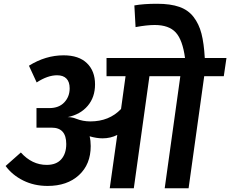

<svg xmlns="http://www.w3.org/2000/svg" viewBox="-20 -1000 1223 1020"><path d="M1183.1 -691.9 1168.9 -595.2H1064.9L981.9 0H855L938 -595.2H773.9L690.9 0H563L603 -283.2Q567.4 -265.1 524.9 -265.1Q493.7 -265.1 456.1 -275.9Q461.9 -252.9 461.9 -224.1Q461.9 -127 399.4 -69.6Q336.9 -12.2 232.9 -12.2Q161.6 -12.2 103.5 -41Q45.4 -69.8 9.8 -118.2L90.8 -189.9Q149.9 -124 228 -124Q279.3 -124 305.7 -154.1Q332 -184.1 332 -234.9Q332 -321.8 254.9 -321.8H173.8V-425.8H242.2Q293 -425.8 321.5 -456.1Q350.1 -486.3 350.1 -530.8Q350.1 -564.9 333 -582.5Q315.9 -600.1 283.2 -600.1Q232.9 -600.1 174.8 -562L133.8 -650.9Q222.2 -706.1 317.9 -706.1Q398.9 -706.1 441.9 -664.3Q484.9 -622.6 484.9 -551.8Q484.9 -483.4 445.8 -437.5Q406.7 -391.6 339.8 -377.9Q363.3 -377.9 384.8 -369.1Q420.4 -355 460 -355Q560.1 -355 623 -420.9L647 -595.2H545.9V-691.9H962.9Q950.2 -787.6 913.8 -827.4Q877.4 -867.2 801.8 -867.2Q759.8 -867.2 700.2 -856L693.8 -971.2Q742.2 -980 814.9 -980Q885.7 -980 932.9 -963.4Q980 -946.8 1008.5 -909.7Q1037.1 -872.6 1050.3 -821.3Q1063.5 -770 1067.9 -691.9Z"/></svg>

Font: FiraGO SemiBold
Style: Italic
Weight: 600
Italic angle: -8°
Designer: bBox Type GmbH
Foundry: bBox Type GmbH
Version: Version 1.001;PS 001.001;hotconv 1.0.88;makeotf.lib2.5.64775